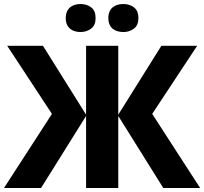

<svg xmlns="http://www.w3.org/2000/svg" viewBox="-22 -944 1025 964"><path d="M308.1 -853C308.1 -804.7 340.8 -783.2 382.3 -783.2C402.8 -783.2 420.4 -789.1 435.5 -800.3C450.7 -811.5 458 -829.1 458 -853C458 -877.9 450.7 -896 435.5 -907.2C420.4 -918.5 402.8 -923.8 382.3 -923.8C340.8 -923.8 308.1 -902.3 308.1 -853ZM522 -853C522 -804.7 553.7 -783.2 598.1 -783.2C618.2 -783.2 635.3 -789.1 650.4 -800.3C665.5 -811.5 672.9 -829.1 672.9 -853C672.9 -877.9 665.5 -896 650.4 -907.2C635.3 -918.5 618.2 -923.8 598.1 -923.8C553.7 -923.8 522 -902.3 522 -853ZM-2 0H184.1L410.2 -361.8V0H571.8V-361.8L797.9 0H982.9L742.2 -372.1L967.8 -713.9H788.1L571.8 -368.2V-713.9H410.2V-368.2L193.8 -713.9H14.2L238.8 -372.1Z"/></svg>

Font: Noto Reveo Sans
Style: Regular
Weight: 800
Designer: Monotype Design Team
Foundry: Monotype Imaging Inc.
Version: Version 2.007